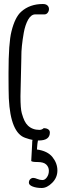

<svg xmlns="http://www.w3.org/2000/svg" viewBox="-20 -686 306 957"><path d="M22.5 0ZM135.7 115.7 140.1 34.7Q140.1 15.6 143.1 5.9H170.4Q165.5 30.8 164.1 59.1Q217.3 66.4 241.7 97.2Q266.1 127.9 266.1 163.6Q266.1 199.2 240.2 225.1Q214.4 251 188 251Q161.6 251 142.8 243.7Q124 236.3 124 224.9Q124 213.4 130.9 207Q137.7 200.7 145.8 200.7Q153.8 200.7 166.5 206.1Q179.2 211.4 191.7 211.4Q204.1 211.4 213.9 197.5Q223.6 183.6 223.6 165.3Q223.6 147 210.7 134.3Q197.8 121.6 167.5 121.6Q137.2 121.6 135.7 115.7ZM22.9 -241.7 22.5 -300.3V-324.2Q22.5 -471.7 37.1 -529.3Q54.7 -600.6 85.9 -627.9Q128.4 -666 193.4 -666Q209 -666 216.6 -658.7Q224.1 -651.4 224.1 -641.1Q224.1 -630.9 218 -622.8Q211.9 -614.7 202.6 -614.3H155.8Q135.3 -614.3 120.1 -587.9Q105.5 -561.5 98.6 -523.4Q85.9 -451.2 86.4 -403.8V-398.9L82 -206.1Q82 -145 88.6 -121.6Q95.2 -98.1 102.3 -83.7Q109.4 -69.3 119.1 -60.1Q141.6 -38.6 176.8 -38.6Q188.5 -38.6 198.2 -47.4Q210 -47.4 219.2 -42Q228.5 -36.6 228.5 -25.4Q228.5 14.2 173.3 14.2Q150.9 14.2 126.2 7.6Q101.6 1 89.4 -6.8Q22.9 -49.8 22.9 -241.7Z"/></svg>

Font: Amatic
Style: Bold
Weight: 700
Width: 3
Version: Version 2.000; ttfautohint (v0.92-dirty) -l 8 -r 50 -G 50 -x